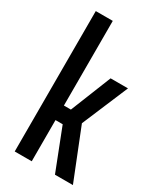

<svg xmlns="http://www.w3.org/2000/svg" viewBox="-189 -812 741 880"><g transform="rotate(30 182.0 -371.5)"><path d="M46 0V-743H136V-295H173L259 -510H351L248 -266L354 0H259L174 -218H136V0Z"/></g></svg>

Font: Saira ExtraCondensed SemiBold
Style: Regular
Weight: 600
Width: 2
Designer: Hector Gatti with collaboration of the Omnibus-Type team
Foundry: Omnibus-Type
Version: Version 1.101